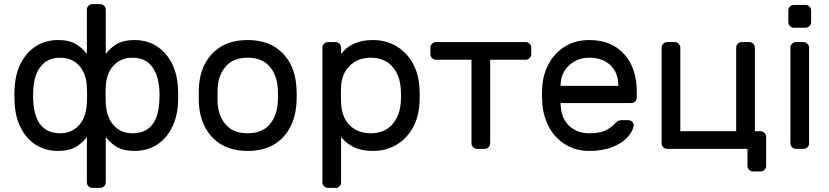

<svg xmlns="http://www.w3.org/2000/svg" viewBox="-20 -725 4035 935"><path d="M50 -260 51 -292Q54 -365 82 -418.5Q110 -472 156.5 -501Q203 -530 263 -530Q315 -530 347 -512Q379 -494 403 -462V-678Q403 -689 411 -697Q419 -705 430 -705H468Q479 -705 487 -697Q495 -689 495 -678V-462Q519 -494 551 -512Q583 -530 635 -530Q695 -530 741.5 -501Q788 -472 816 -418.5Q844 -365 847 -292Q848 -282 848 -260Q848 -237 847 -227Q844 -155 816 -101Q788 -47 741.5 -18.5Q695 10 635 10Q583 10 550.5 -8.5Q518 -27 495 -58V163Q495 174 487 182Q479 190 468 190H430Q419 190 411 182Q403 174 403 163V-58Q380 -27 347.5 -8.5Q315 10 263 10Q203 10 156.5 -18.5Q110 -47 82 -101Q54 -155 51 -227ZM142 -288 141 -260Q141 -76 273 -76Q329 -76 364.5 -115Q400 -154 403 -224Q404 -234 404 -264Q404 -293 403 -303Q400 -368 365 -406Q330 -444 273 -444Q213 -444 179.5 -403Q146 -362 142 -288ZM625 -76Q748 -76 756 -232Q757 -242 757 -260Q757 -347 724 -395.5Q691 -444 625 -444Q568 -444 533 -406Q498 -368 495 -303L494 -264L495 -224Q498 -154 533.5 -115Q569 -76 625 -76Z M1425 -259Q1425 -235 1423 -213Q1414 -111 1352.5 -50.5Q1291 10 1186 10Q1081 10 1019.5 -50.5Q958 -111 949 -213Q948 -224 948 -259Q948 -296 949 -307Q957 -409 1019 -469.5Q1081 -530 1186 -530Q1291 -530 1353 -469.5Q1415 -409 1423 -307Q1425 -285 1425 -259ZM1186 -444Q1119 -444 1082.5 -405Q1046 -366 1040 -302Q1039 -290 1039 -259Q1039 -229 1040 -218Q1046 -154 1082.5 -115Q1119 -76 1186 -76Q1253 -76 1289.5 -115Q1326 -154 1332 -218Q1334 -240 1334 -259Q1334 -278 1332 -302Q1326 -366 1289.5 -405Q1253 -444 1186 -444Z M1641 163Q1641 174 1633 182Q1625 190 1614 190H1577Q1566 190 1558 182Q1550 174 1550 163V-493Q1550 -504 1558 -512Q1566 -520 1577 -520H1614Q1625 -520 1633 -512Q1641 -504 1641 -493V-462Q1692 -530 1796 -530Q1858 -530 1908.5 -501Q1959 -472 1989.5 -418Q2020 -364 2023 -292Q2024 -282 2024 -260Q2024 -237 2023 -227Q2020 -155 1989.5 -101.5Q1959 -48 1909 -19Q1859 10 1796 10Q1740 10 1701.5 -9.5Q1663 -29 1641 -58ZM1786 -76Q1851 -76 1889.5 -118Q1928 -160 1932 -232Q1933 -242 1933 -260Q1933 -278 1932 -288Q1928 -360 1889.5 -402Q1851 -444 1786 -444Q1724 -444 1684 -405.5Q1644 -367 1641 -303L1640 -264L1641 -224Q1644 -154 1683 -115Q1722 -76 1786 -76Z M2567 -493V-461Q2567 -450 2559 -442Q2551 -434 2540 -434H2367V-27Q2367 -16 2359 -8Q2351 0 2340 0H2303Q2292 0 2284 -8Q2276 -16 2276 -27V-434H2103Q2092 -434 2084 -442Q2076 -450 2076 -461V-493Q2076 -504 2084 -512Q2092 -520 2103 -520H2540Q2551 -520 2559 -512Q2567 -504 2567 -493Z M3081 -277V-250Q3081 -239 3073 -231Q3065 -223 3054 -223H2710V-217Q2712 -151 2750.5 -113.5Q2789 -76 2850 -76Q2900 -76 2927.5 -89Q2955 -102 2977 -126Q2985 -134 2991.5 -137Q2998 -140 3009 -140H3039Q3051 -140 3059 -132Q3067 -124 3066 -113Q3062 -86 3036.5 -57.5Q3011 -29 2963.5 -9.5Q2916 10 2850 10Q2786 10 2736 -19.5Q2686 -49 2656.5 -101Q2627 -153 2621 -218Q2619 -248 2619 -264Q2619 -280 2621 -310Q2627 -372 2656.5 -422Q2686 -472 2735.5 -501Q2785 -530 2850 -530Q2957 -530 3019 -462Q3081 -394 3081 -277ZM2991 -307V-310Q2991 -371 2952.5 -407.5Q2914 -444 2850 -444Q2792 -444 2751.5 -407Q2711 -370 2710 -310V-307Z M3565 -493Q3565 -504 3573 -512Q3581 -520 3592 -520H3629Q3640 -520 3648 -512Q3656 -504 3656 -493V-86H3684Q3695 -86 3703 -78Q3711 -70 3711 -59V83Q3711 94 3703 102Q3695 110 3684 110H3647Q3636 110 3628 102Q3620 94 3620 83V0H3229Q3218 0 3210 -8Q3202 -16 3202 -27V-493Q3202 -504 3210 -512Q3218 -520 3229 -520H3266Q3277 -520 3285 -512Q3293 -504 3293 -493V-86H3565Z M3903 -590H3846Q3835 -590 3827 -598Q3819 -606 3819 -617V-674Q3819 -685 3827 -693Q3835 -701 3846 -701H3903Q3914 -701 3922 -693Q3930 -685 3930 -674V-617Q3930 -606 3922 -598Q3914 -590 3903 -590ZM3893 0H3856Q3845 0 3837 -8Q3829 -16 3829 -27V-493Q3829 -504 3837 -512Q3845 -520 3856 -520H3893Q3904 -520 3912 -512Q3920 -504 3920 -493V-27Q3920 -16 3912 -8Q3904 0 3893 0Z"/></svg>

Font: Contemporary
Style: Regular
Weight: 400
Designer: Victor Tran
Foundry: Victor Tran
Version: Version 1.100